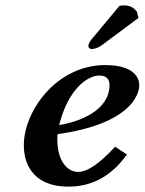

<svg xmlns="http://www.w3.org/2000/svg" viewBox="-20 -687 540 717"><path d="M426 -665 321 -539C312 -528 310 -518 310 -515C310 -509 315 -504 322 -504C332 -504 347 -508 360 -518L497 -620L491 -644C483 -650 477 -667 441 -667C436 -667 429 -666 426 -665ZM500 -369C500 -405 469 -444 373 -444C190 -444 69 -271 69 -145C69 -58 119 10 235 10C326 10 397 -31 454 -110L410 -139C350 -75 307 -45 271 -45C236 -45 194 -80 194 -167C194 -171 194 -178 195 -186C465 -224 500 -332 500 -369ZM389 -370C389 -273 275 -232 201 -220C236 -360 311 -405 350 -405C373 -405 389 -395 389 -370Z"/></svg>

Font: Linux Libertine O
Style: Bold Italic
Weight: 700
Italic angle: -11.5°
Designer: Philipp H. Poll
Foundry: Philipp H. Poll
Version: Version 4.1.0